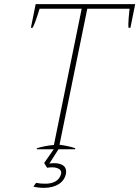

<svg xmlns="http://www.w3.org/2000/svg" viewBox="-20 -720 672 926"><path d="M632 -700 609 -586H600Q599 -590 599 -603Q599 -624 605 -678H401L267 -22Q316 -15 343 -5L342 0H262L218 69Q226 67 242 67Q267 67 283 77Q299 87 299 108Q299 114 298 118Q291 151 262.5 168.5Q234 186 192 186Q165 186 141 180L154 162Q174 166 199 166Q229 166 249 154Q269 142 275 117Q277 102 264 94.5Q251 87 231 87Q221 87 207 89L193 66L239 0H157L158 -5Q191 -16 240 -21L374 -678H171Q148 -603 137 -586H129L152 -700Z"/></svg>

Font: Trirong Thin
Style: Italic
Weight: 250
Italic angle: -12°
Designer: Katatrad Team
Foundry: CadsonDemak
Version: Version 1.001